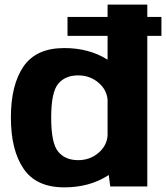

<svg xmlns="http://www.w3.org/2000/svg" viewBox="-20 -805 717 829"><path d="M271.5 -650H444.5V-547C444 -547.5 443 -548 442.5 -548.5C390.5 -581 328.5 -597.5 257.5 -597.5C176.5 -597.5 118 -571 81.5 -518C45 -464.5 27 -391.5 27 -298C27 -204.5 45 -130.5 81.5 -77C118 -23 176.5 4 257.5 4C328.5 4 390.5 -12.5 442.5 -45C445 -46.5 447 -48 449.5 -49.5L456 0H616V-650H677V-732H616V-785H444.5V-732H271.5ZM444.5 -219C442 -190.5 429.5 -166.5 407 -146.5C382 -124.5 352 -113.5 317.5 -113.5C280.5 -113.5 251.5 -125.5 231.5 -150C211 -174 201 -223 201 -297C201 -370.5 211 -419 231.5 -443.5C251.5 -467.5 280.5 -479.5 317.5 -479.5C352 -479.5 382 -468.5 407 -446.5C429.5 -426.5 442 -403 444.5 -375Z"/></svg>

Font: Anybody
Style: Bold
Weight: 700
Designer: Tyler Finck
Foundry: Etcetera Type Company
Version: Version 1.110